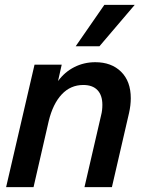

<svg xmlns="http://www.w3.org/2000/svg" viewBox="-20 -764 592 784"><path d="M406 -744H530L386 -575H289ZM514 -363Q514 -334 507 -303L437 0H325L393 -294Q398 -313 398 -336Q398 -375 378 -396Q358 -417 320 -417Q268 -417 232 -378.5Q196 -340 179 -270L117 0H5L121 -500H232L217 -433Q244 -470 283.5 -490Q323 -510 369 -510Q435 -510 474.5 -471Q514 -432 514 -363Z"/></svg>

Font: CBA Beacon Sans Bold
Style: Italic
Weight: 700
Italic angle: -13°
Designer: Wei Huang
Foundry: Wei Huang
Version: Version 1.002